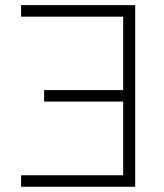

<svg xmlns="http://www.w3.org/2000/svg" viewBox="-20 -713 626 733"><path d="M496.1 0H60.5V-43.9H450.2V-325.2H148.4V-369.1H450.2V-649.4H60.5V-693.4H496.1Z"/></svg>

Font: Cascadia Code ExtraLight
Style: Regular
Weight: 200
Monospace: yes
Designer: Aaron Bell
Foundry: Saja Typeworks
Version: Version 2407.024; ttfautohint (v1.8.4)